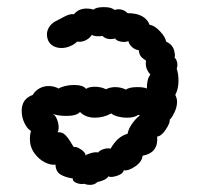

<svg xmlns="http://www.w3.org/2000/svg" viewBox="-20 -532 573 540"><path d="M482 -305Q482 -282 473 -265Q478 -255 478 -246Q478 -231 470.5 -215.5Q463 -200 457 -195Q459 -187 446.5 -168Q434 -149 422 -148Q426 -102 381 -94Q380 -78 361 -64.5Q342 -51 328 -53Q326 -43 309 -37.5Q292 -32 285 -36Q278 -25 254 -20Q246 -12 233 -12Q224 -12 218 -15Q205 -13 194 -18Q183 -23 185 -30Q164 -33 150.5 -41Q137 -49 136 -69Q123 -67 106 -75.5Q89 -84 76.5 -101.5Q64 -119 64 -142Q64 -152 67 -164Q57 -169 49 -185.5Q41 -202 41 -220Q41 -254 72 -265Q79 -277 91 -283.5Q103 -290 117 -290Q132 -290 145 -283Q151 -287 163 -290Q175 -293 188 -293Q214 -293 222 -282Q230 -288 247 -288Q264 -288 278 -281Q290 -287 304 -287Q320 -287 334 -280Q344 -287 366 -287Q385 -287 393 -283Q393 -311 403 -322Q390 -337 390 -352Q390 -358 391 -361Q390 -362 381 -368.5Q372 -375 370 -391Q359 -392 350.5 -400.5Q342 -409 341 -417Q337 -414 329 -414Q320 -414 312.5 -417Q305 -420 304 -424Q300 -422 291 -422Q277 -422 268 -431Q264 -430 255 -430Q245 -430 238 -434Q234 -426 222.5 -419.5Q211 -413 197 -415Q189 -407 177 -402Q165 -397 153 -397Q140 -397 130 -402.5Q120 -408 115 -419Q112 -427 112 -435Q112 -446 118 -455.5Q124 -465 134 -471Q140 -474 158.5 -484Q177 -494 188 -492Q201 -508 224 -508Q234 -508 243 -505Q251 -512 272 -512Q294 -512 302 -504Q310 -506 313 -506Q328 -506 339 -495Q388 -495 401 -462Q414 -461 430 -444Q446 -427 447 -415Q468 -406 471 -384Q473 -376 471 -370Q474 -368 476.5 -362Q479 -356 479 -349Q479 -345 477 -339Q482 -324 482 -305ZM373 -207Q371 -209 369 -209Q358 -201 338 -201Q324 -201 311 -204.5Q298 -208 293 -213Q271 -201 247 -201Q221 -201 205 -217Q195 -206 168 -206Q142 -206 128 -212Q135 -209 140 -197Q145 -185 145 -173Q145 -165 142 -160Q155 -161 163.5 -152.5Q172 -144 178 -133.5Q184 -123 188 -118Q193 -121 206.5 -112.5Q220 -104 221 -95Q226 -99 238 -102Q250 -105 256 -103Q259 -108 269.5 -112Q280 -116 291 -114Q301 -131 312 -141Q323 -151 339 -156Q341 -169 351.5 -184Q362 -199 373 -207Z"/></svg>

Font: Pangolin
Style: Regular
Weight: 400
Designer: Kevin Burke
Foundry: Google, Inc.
Version: Version 1.101